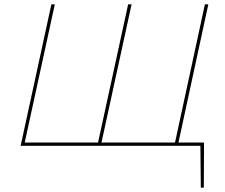

<svg xmlns="http://www.w3.org/2000/svg" viewBox="-20 -678 1046 893"><path d="M810 -15H929L928 195H914L912 0H76L219 -658H235L95 -15H436L576 -658H592L452 -15H794L933 -658H949Z"/></svg>

Font: EauTest Thin
Style: Italic
Weight: 250
Italic angle: -12°
Designer: Christian Thalmann (Catharsis Fonts)
Version: Version 0.001;PS 000.001;hotconv 1.0.88;makeotf.lib2.5.64775